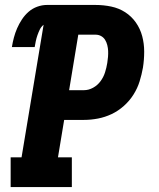

<svg xmlns="http://www.w3.org/2000/svg" viewBox="-20 -755 640 775"><path d="M23 0V-120H67L156 -655Q146 -647 140.5 -635.5Q135 -624 131 -612.5Q127 -601 124.5 -589Q122 -577 120 -565H28Q31 -584 36 -603Q41 -622 49 -640.5Q57 -659 68.5 -676.5Q80 -694 95.5 -707.5Q111 -721 130.5 -728Q150 -735 169 -735H366Q398 -735 429 -728.5Q460 -722 485.5 -705.5Q511 -689 528.5 -664Q546 -639 554 -609Q562 -579 562 -546.5Q562 -514 557 -482Q552 -454 543.5 -426.5Q535 -399 519 -373.5Q503 -348 480 -327.5Q457 -307 430.5 -294.5Q404 -282 375.5 -276.5Q347 -271 319 -271H239L214 -120H270V0ZM259 -391H319Q338 -391 356 -401Q374 -411 386 -427.5Q398 -444 404 -463Q410 -482 413 -501Q415 -513 416 -525.5Q417 -538 416.5 -549.5Q416 -561 413 -573Q410 -585 404 -594.5Q398 -604 388 -609.5Q378 -615 366 -615H296Z"/></svg>

Font: Iosevka Slab HvExObl
Style: Regular
Weight: 900
Width: 7
Italic angle: -9°
Monospace: yes
Designer: Belleve Invis
Foundry: Belleve Invis
Version: Version 11.1.1; ttfautohint (v1.8.3)